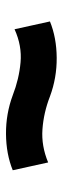

<svg xmlns="http://www.w3.org/2000/svg" viewBox="196 -622 209 640"><g transform="rotate(-90 300.0 -302.5)"><path d="M78 -246 52 -364Q106 -386 173 -386.5Q240 -387 302 -364Q356 -343 411.5 -338Q467 -333 522 -358L548 -240Q494 -218 427 -217.5Q360 -217 298 -240Q244 -261 188.5 -265Q133 -269 78 -246Z"/></g></svg>

Font: Kreadon
Style: Bold
Weight: 700
Designer: Reiya WATANABE
Foundry: StudioGnu
Version: Version 1.003; ttfautohint (v1.8.4.7-5d5b);gftools[0.9.32]